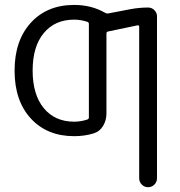

<svg xmlns="http://www.w3.org/2000/svg" viewBox="-20 -573 740 790"><path d="M516.6 -535.2Q552.7 -542 589.8 -542Q604.5 -542 615.2 -531.2Q626 -520.5 626 -505.9V160.2Q626 175.8 615.2 186.5Q604.5 197.3 589.4 197.3Q574.2 197.3 563.5 186.5Q552.7 175.8 552.7 160.2V-462.9Q552.7 -469.7 545.9 -468.8L424.8 -443.4Q418 -442.4 418 -435.5V-106.4Q418 -78.1 404.3 -55.2Q390.6 -32.2 366.2 -24.4Q328.1 -12.7 285.2 -12.7Q173.8 -12.7 106.9 -85.4Q40 -158.2 40 -282.2Q40 -406.2 106.9 -479.5Q173.8 -552.7 285.2 -552.7Q356.4 -552.7 412.1 -520.5Q418 -516.6 424.8 -517.6ZM285.2 -72.3Q312.5 -72.3 338.9 -81.1Q345.7 -83 345.7 -89.8V-474.6Q345.7 -481.4 338.9 -483.4Q311.5 -492.2 285.2 -492.2Q206.1 -492.2 160.2 -437Q114.3 -381.8 114.3 -282.7Q114.3 -183.6 160.2 -127.9Q206.1 -72.3 285.2 -72.3Z"/></svg>

Font: Gen Jyuu Gothic P Normal
Style: Regular
Weight: 300
Designer: [Source Han Sans]
Ryoko NISHIZUKA  (kana & ideographs); Paul D. Hunt (Latin, Greek & Cyrillic); Wenlong ZHANG  (bopomofo
Version: Version 1.002.20150607